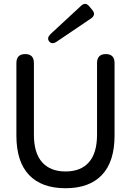

<svg xmlns="http://www.w3.org/2000/svg" viewBox="-20 -987 696 1019"><path d="M328 12Q201 12 134 -58.5Q67 -129 67 -268V-652Q67 -700 114 -700Q160 -700 160 -652V-272Q160 -175 203.5 -126Q247 -77 328 -77Q409 -77 452 -126Q495 -175 495 -272V-652Q495 -700 542 -700Q588 -700 588 -652V-268Q588 -129 521 -58.5Q454 12 328 12ZM281 -766Q256 -749 241 -767Q227 -785 248 -806L409 -955Q433 -979 454 -953L470 -934Q491 -908 463 -889Z"/></svg>

Font: Zen Maru Gothic Medium
Style: Regular
Weight: 500
Designer: Yoshimichi Ohira
Foundry: Positype
Version: Version 1.001